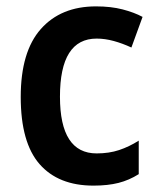

<svg xmlns="http://www.w3.org/2000/svg" viewBox="-20 -572 496 602"><path d="M273 10Q163 10 104 -57.5Q45 -125 45 -268Q45 -410 108 -481Q171 -552 281 -552Q328 -552 364.5 -542.5Q401 -533 427 -519L392 -423Q364 -436 336.5 -443.5Q309 -451 283 -451Q168 -451 168 -269Q168 -91 283 -91Q322 -91 353.5 -101.5Q385 -112 415 -131V-26Q385 -7 351.5 1.5Q318 10 273 10Z"/></svg>

Font: Noto Sans Gurmukhi UI SemiCondensed SemiBold
Style: Regular
Weight: 600
Width: 4
Designer: Jelle Bosma - Monotype Design Team
Foundry: Monotype Imaging Inc.
Version: Version 2.004; ttfautohint (v1.8.4.7-5d5b)